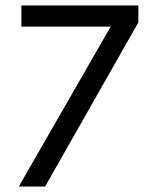

<svg xmlns="http://www.w3.org/2000/svg" viewBox="-20 -680 560 700"><path d="M58 -660H484.5V-598.5L144.5 0H48.5L383.5 -583H58Z"/></svg>

Font: League Spartan Thin
Style: Regular
Weight: 400
Version: Version 2.002